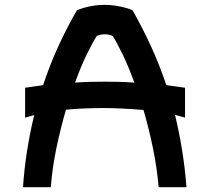

<svg xmlns="http://www.w3.org/2000/svg" viewBox="-20 -783 863 803"><path d="M417 -762.7Q447.3 -762.7 478.5 -756.6Q509.8 -750.5 534.2 -740.2Q577.1 -665 612.5 -587.2Q647.9 -509.3 675.8 -426.8Q694.8 -424.3 714.4 -421.6Q733.9 -418.9 753.9 -416V-291L711.9 -302.7Q729.5 -230 741.7 -154.3Q753.9 -78.6 759.8 0H643.6Q636.2 -84 619.1 -166Q602.1 -248 580.1 -323.2Q532.7 -327.1 490 -329.1Q447.3 -331.1 417 -331.1Q376.5 -331.1 336.4 -329.6Q296.4 -328.1 255.9 -324.2Q233.9 -249 216.6 -167Q199.2 -85 192.4 0H76.2Q81.5 -78.6 93.5 -153.8Q105.5 -229 123 -301.8L85 -291V-416L160.2 -426.8Q187.5 -509.3 222.9 -587.2Q258.3 -665 301.8 -740.2Q326.2 -750.5 356.9 -756.6Q387.7 -762.7 417 -762.7ZM417 -441.4Q446.3 -441.4 477.5 -440.7Q508.8 -439.9 542 -437.5Q517.1 -505.4 492.9 -555.4Q468.8 -605.5 451.2 -632.8Q442.4 -636.7 434.6 -638.2Q426.8 -639.6 417 -639.6Q401.4 -639.6 384.8 -632.8Q367.2 -605.5 342.8 -555.4Q318.4 -505.4 293.9 -437.5Q326.2 -439.9 357.2 -440.7Q388.2 -441.4 417 -441.4Z"/></svg>

Font: Revalia
Style: Regular
Weight: 400
Designer: Johan Kallas, Mihkel Virkus
Foundry: Johan Kallas, Mihkel Virkus
Version: Version 1.001